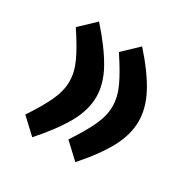

<svg xmlns="http://www.w3.org/2000/svg" viewBox="-123 -605 716 729"><g transform="rotate(30 235.5 -240.5)"><path d="M232.4 -48.3Q273.9 -110.8 294.4 -155.3Q314.9 -199.7 314.9 -240.2Q314.9 -281.2 294.4 -325.4Q273.9 -369.6 232.4 -431.6L298.3 -494.1Q365.2 -418.9 397.2 -358.4Q429.2 -297.9 429.2 -240.7Q429.2 -183.1 397.2 -122.8Q365.2 -62.5 298.3 13.2ZM43.5 -48.3Q85 -110.8 105.5 -155.3Q126 -199.7 126 -240.2Q126 -281.2 105.5 -325.4Q85 -369.6 43.5 -431.6L109.4 -494.1Q176.3 -418.9 210 -358.4Q243.7 -297.9 243.7 -240.7Q243.7 -183.1 210 -122.8Q176.3 -62.5 109.4 13.2Z"/></g></svg>

Font: Vazirmatn RD
Style: Bold
Weight: 700
Designer: Saber Rastikerdar
Foundry: Saber Rastikerdar
Version: Version 32.102